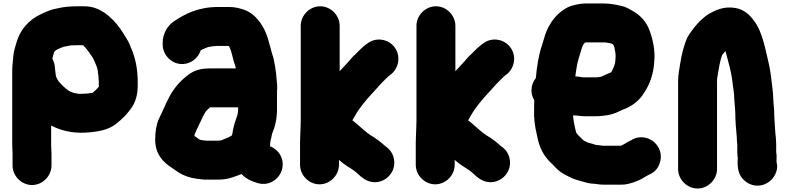

<svg xmlns="http://www.w3.org/2000/svg" viewBox="-20 -821 4521 1100"><path d="M385 -561C396.4 -561 412.4 -562 423 -562H456C468.4 -549.6 479 -537.9 489 -523C502.2 -503.2 514.2 -489.6 523 -466C530.4 -448.2 541 -428.6 541 -404C543.4 -390.8 545 -382.4 545 -368C545.7 -362 546 -356.7 546 -352V-324C536.6 -311.5 520.9 -298.9 512 -290L500 -288C485.9 -285.2 472.6 -284 456 -284C448.7 -283.3 441.7 -283 435 -283C431 -283.7 426.7 -284.3 422 -285L402 -289C389.5 -293.2 376.5 -298.4 367 -306C348.4 -320 339.6 -328.8 324 -346L316 -354C310.4 -363.4 302.9 -375.2 300 -387V-388C299.3 -395.3 298.3 -402.7 297 -410L294 -441C292 -456.3 287.3 -470.7 280 -484C281.9 -497.1 286.1 -509.3 290 -521C290.7 -521.7 291 -522.3 291 -523C297.6 -536.1 318.5 -541.8 331 -548L343 -552C345 -553.3 347.7 -554 351 -554C362.8 -556.7 374.1 -558.3 385 -561ZM52 60V127C52 187.5 103.1 239 163.5 239C223.9 239 275 187.5 275 127V60C275 44.1 273 23.6 273 7V-102C324.5 -74.8 388.9 -57.3 467 -61C540.1 -65.1 600.1 -76.3 643 -110C680.7 -138.3 714 -172.7 739 -212C758.3 -242.9 769 -282.1 769 -331V-352C769 -418.7 758 -475 740 -524L730 -548C722.4 -569.5 714.6 -585.6 703 -603C682.3 -638.5 656.4 -677.6 628 -706C612.9 -721.1 592.2 -740.1 574 -751C543.2 -770.2 510.1 -785 461 -785H423C381.3 -785 343.3 -781.6 309 -773C273.4 -767.7 244 -753.4 215 -740C147.5 -709.3 94.7 -651.9 74 -576L69 -559C61.4 -533.6 56.7 -515.6 55 -484C53.3 -463.6 50 -441.1 50 -418V4C50 23.1 52 43.1 52 60Z M1023 -454C1076.3 -454 1116.7 -490.7 1130 -533C1134.7 -535.7 1139 -538 1143 -540H1144C1152 -543.3 1161 -547 1171 -551C1172.3 -551.7 1174 -552 1176 -552C1191.5 -555.4 1210.3 -558 1228 -558H1290C1292.7 -554.7 1294.3 -552.3 1295 -551V-550C1309.8 -520.4 1314.2 -478 1327 -446C1327.6 -443 1331 -434 1331 -429H1180C1104.7 -429 1070.7 -405.3 1028 -367C983.2 -325.6 957.4 -285.2 931 -228L923 -210C911 -184.5 901 -160.9 889 -137C875.4 -105.9 869 -64.3 869 -21C869 63.2 916 110.6 970 144C975.3 147.3 978.7 149.7 980 151L1006 169C1033.1 185.3 1069.1 198.1 1106 203L1123 205C1131.7 206.3 1140.7 207.3 1150 208H1234C1286.5 208 1326.3 190.2 1364 176C1387.5 202.1 1419.5 217.3 1457 228C1523.9 247.8 1581.4 201.8 1595 152C1613.9 87.3 1573 33.4 1527 17V14C1527 4.8 1529.1 -7 1530 -16C1536.3 -34.9 1536.6 -54.2 1545 -71C1553.6 -92.5 1559.4 -115.7 1563 -139L1565 -157C1566.3 -167.7 1567 -179 1567 -191V-304C1567 -307.3 1567.3 -310 1568 -312C1569.1 -331.2 1565.5 -355.6 1564 -374L1562 -398C1558 -429.8 1554.8 -452.5 1548 -483C1542.9 -504.6 1537.1 -514.7 1533 -535C1527.6 -555.2 1522.4 -572.8 1517 -593C1496.4 -667.2 1448.9 -740 1379 -765C1353.2 -773.6 1326.6 -781 1293 -781H1230C1116.7 -781 1043 -743.3 975 -698C940.8 -674 912 -630.2 912 -575V-566C912 -505.7 963 -454 1023 -454ZM1344 -206V-187C1343.3 -181 1342.7 -175.7 1342 -171C1342 -168.3 1341.3 -165.3 1340 -162C1336.2 -146.8 1328.2 -130 1325 -117L1319 -95C1317.7 -87.7 1316 -80 1314 -72C1312.1 -63.3 1311.7 -42 1303 -42C1291.9 -34.6 1272.7 -28.4 1260 -22C1253.8 -19.9 1248.1 -16 1239 -16C1236.3 -15.3 1234 -15 1232 -15H1161C1159 -15 1156.7 -15.3 1154 -16L1138 -18C1132.5 -18 1120.4 -21.6 1116 -26C1110 -31.3 1102.7 -36.7 1094 -42V-45C1094 -47 1094.3 -49 1095 -51C1103.8 -71.6 1111.6 -89.1 1122 -110C1133.3 -131 1140.9 -154.4 1154 -174C1160.7 -187.4 1170.1 -193.1 1183 -206Z M1703 -673V-128C1703 -109 1701 -80.5 1701 -65C1700.3 -59 1700 -50.3 1700 -39C1699.3 -26.3 1699 -15 1699 -5V123C1699 183.5 1750.1 235 1810.5 235C1870.9 235 1922 183.5 1922 123V95C1930.2 101.5 1938.1 108.2 1946 115C1971.7 135 2005.7 150.7 2029 174C2041 186 2052.7 195.1 2066 204C2151.3 260.1 2255.6 183.4 2237 89.5C2230.7 57.6 2213.6 33.7 2187 16C2162.1 -6.7 2132.7 -29.5 2102 -47C2075.3 -64.8 2051.1 -87.9 2027 -109C2020.3 -115 2013 -121 2005 -127C2003 -127.7 2001 -129.3 1999 -132C2003 -138.7 2007.7 -146.7 2013 -156C2040.8 -206 2079.2 -250.3 2116 -290C2130 -306.3 2148.9 -324.8 2161 -340C2168.8 -347.8 2176.9 -355.2 2185 -364L2199 -378C2201 -380 2204.3 -383 2209 -387L2221 -396C2265.7 -432 2278.5 -502.4 2238.5 -553C2202.8 -598.1 2132.2 -610.4 2082 -570L2070 -561C2058.7 -551.7 2049.3 -543.3 2042 -536L2014 -508C1997 -493.4 1990.7 -483.2 1975 -466C1961.1 -452.1 1941 -428 1926 -413V-673C1926 -733.5 1874.9 -785 1814.5 -785C1754.1 -785 1703 -733.5 1703 -673Z M2366 -673V-128C2366 -109 2364 -80.5 2364 -65C2363.3 -59 2363 -50.3 2363 -39C2362.3 -26.3 2362 -15 2362 -5V123C2362 183.5 2413.1 235 2473.5 235C2533.9 235 2585 183.5 2585 123V95C2593.2 101.5 2601.1 108.2 2609 115C2634.7 135 2668.7 150.7 2692 174C2704 186 2715.7 195.1 2729 204C2814.3 260.1 2918.6 183.4 2900 89.5C2893.7 57.6 2876.6 33.7 2850 16C2825.1 -6.7 2795.7 -29.5 2765 -47C2738.3 -64.8 2714.1 -87.9 2690 -109C2683.3 -115 2676 -121 2668 -127C2666 -127.7 2664 -129.3 2662 -132C2666 -138.7 2670.7 -146.7 2676 -156C2703.8 -206 2742.2 -250.3 2779 -290C2793 -306.3 2811.9 -324.8 2824 -340C2831.8 -347.8 2839.9 -355.2 2848 -364L2862 -378C2864 -380 2867.3 -383 2872 -387L2884 -396C2928.7 -432 2941.5 -502.4 2901.5 -553C2865.8 -598.1 2795.2 -610.4 2745 -570L2733 -561C2721.7 -551.7 2712.3 -543.3 2705 -536L2677 -508C2660 -493.4 2653.7 -483.2 2638 -466C2624.1 -452.1 2604 -428 2589 -413V-673C2589 -733.5 2537.9 -785 2477.5 -785C2417.1 -785 2366 -733.5 2366 -673Z M3507 -497C3507 -485.4 3505.1 -472.8 3504 -462V-460C3499.8 -447.5 3497.3 -437.5 3492 -427L3487.5 -418C3485.7 -414.4 3482.1 -405 3477 -405C3458.3 -396.5 3443.2 -391.1 3425 -382C3423 -381.3 3421.7 -381 3421 -381C3413.9 -379.8 3404.6 -378 3396 -378H3319C3307.4 -380.9 3292.7 -381.5 3281 -383C3279 -383 3277.3 -383.3 3276 -384C3278.7 -399.3 3281 -415 3283 -431C3289 -471.2 3298.8 -496 3309 -531C3314.3 -549.4 3319 -565 3330 -576L3336 -578H3447C3461.2 -576.4 3469.3 -574.1 3482 -572C3485.3 -570 3489 -568 3493 -566C3498.3 -552.6 3501 -551 3501 -543C3504.3 -529.7 3507 -512.6 3507 -497ZM3438 237H3540C3552 237 3564.3 235.7 3577 233C3616.3 224.3 3653.3 207.8 3683 188C3690.3 184.7 3696.7 181.3 3702 178C3732.7 164.8 3752.6 140.1 3761.5 108C3780.5 39.6 3736.1 -15.2 3685.5 -30C3653.3 -39.4 3620.7 -34.1 3595 -17L3587 -13C3570.8 -6 3557.1 6.2 3539 13C3537.7 13 3536.7 13.3 3536 14H3434C3420.2 12.5 3408.9 10.2 3393 9C3382.7 4.9 3371 2 3359 -1C3345.2 -3.8 3335.4 -10.3 3324 -16L3322 -18L3305 -34C3296.7 -42.3 3288.3 -50.5 3282 -60C3282 -60.7 3281.7 -61.3 3281 -62C3273.3 -90.3 3265.5 -127.3 3263 -160C3285.7 -160 3307.5 -155 3331 -155H3396C3415.9 -155 3437 -158.3 3454 -160C3478.8 -163.3 3505.7 -172.4 3525 -182C3527.7 -184 3530.7 -185.3 3534 -186C3538.7 -188.7 3542.7 -190.7 3546 -192C3598.7 -209.6 3643.7 -245.1 3670 -289C3701 -335.5 3722.9 -391.2 3728 -463C3735.3 -531.9 3719.9 -595.9 3702 -645C3683.8 -696.4 3647.4 -735.4 3602 -760C3579.4 -772.7 3562.4 -783 3536 -788C3506.3 -794.6 3476.3 -801 3439 -801H3333C3316.3 -801 3300 -799 3284 -795C3277.3 -793 3271.3 -791.7 3266 -791C3244 -785.7 3223 -775.7 3203 -761C3162.6 -732.2 3131.8 -691.1 3111 -642C3101.4 -619.8 3093.1 -585.2 3085 -561C3066.5 -507.8 3055.2 -438.4 3050 -374C3033.3 -353.3 3025 -330 3025 -304C3025 -283.3 3030.3 -264.3 3041 -247C3040.3 -229.7 3040 -214 3040 -200C3037.7 -141.1 3044.4 -96.2 3056 -48C3069.6 31 3099.7 80.1 3148 123L3164 140C3183.3 159.3 3200 172.2 3225 184L3241 192C3261 202.6 3282.6 209.8 3306 216C3329.7 222.8 3357.4 232 3386 232C3402.3 233.8 3419 237 3438 237Z M4088 147V-359C4088 -367 4088.7 -374 4090 -380C4097.5 -422.9 4103.7 -471.2 4118 -507C4125.8 -514.8 4130.2 -523.2 4136 -529L4140 -515C4151.9 -467.3 4168.4 -415.4 4175 -363C4178.6 -322.9 4187 -291.1 4187 -249C4190.1 -212.3 4193 -187.1 4193 -151C4193.7 -137 4194.3 -122.7 4195 -108C4196.5 -78.5 4202 -41.8 4202 -14C4202.7 -6.7 4203.3 1.7 4204 11V53C4204 62.3 4205 72.3 4207 83C4206.3 87.7 4206 92.3 4206 97V112C4206 164.3 4221.4 197.4 4256 222C4310.9 261 4378.5 240.7 4411 195C4428.3 170.7 4438.6 137.7 4429 109V97C4429 81.2 4430.4 67.9 4427 50V6C4426.3 -7.3 4425.7 -20 4425 -32L4422 -61L4420 -91C4419.3 -99.7 4418.7 -110 4418 -122L4416 -154C4416 -181.8 4415.1 -201.6 4412 -225C4410.3 -248.9 4409.1 -287.3 4406 -310C4401.2 -352.9 4395.8 -400.5 4388 -441C4366.1 -532.9 4349.6 -638.3 4299 -703C4273.4 -738.4 4242.1 -766 4195 -775C4126.4 -787.2 4079.2 -762.5 4037 -739C4019.1 -727.5 3986 -698.5 3973 -682C3969 -676.7 3964.7 -671.7 3960 -667C3946.8 -649.4 3928.8 -626.6 3918 -606C3897.9 -563 3886.2 -512.4 3877 -457C3873 -427.2 3865 -394 3865 -359V147C3865 207.5 3916.1 259 3976.5 259C4036.9 259 4088 207.5 4088 147Z"/></svg>

Font: Smoothie
Style: Blk
Weight: 900
Foundry: Cannot Into Space Fonts
Version: Version 0.8